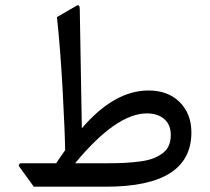

<svg xmlns="http://www.w3.org/2000/svg" viewBox="-20 -704 792 724"><path d="M701.7 -204.6Q701.7 0 379.9 0H107.4L52.7 -75.7Q49.3 -79.1 51.8 -83.7Q54.2 -88.4 60.5 -88.4H191.9Q204.1 -107.4 225.6 -137.7Q225.1 -196.8 216.6 -356.7Q208 -516.6 194.8 -639.6L268.1 -682.1Q280.8 -689.5 280.8 -669.9L288.6 -220.2Q410.6 -362.8 540 -362.8Q613.8 -362.8 657.7 -318.8Q701.7 -274.9 701.7 -204.6ZM624 -195.3Q624 -233.4 599.6 -254.9Q575.2 -276.4 533.7 -276.4Q418.5 -276.4 263.2 -88.4H380.9Q420.4 -88.4 449.7 -89.8Q479 -91.3 508.3 -95.2Q537.6 -99.1 557.4 -106.7Q577.1 -114.3 593 -126Q608.9 -137.7 616.5 -155Q624 -172.4 624 -195.3Z"/></svg>

Font: Shl
Style: Regular
Weight: 400
Foundry: Saber Rastikerdar (saber.rastikerdar@gmail.com)
Version: Version 3.4.0